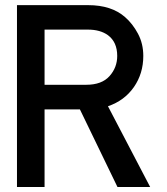

<svg xmlns="http://www.w3.org/2000/svg" viewBox="-20 -731 654 751"><path d="M154.3 -615.2V-399.4H317.4Q377.9 -399.4 408.2 -433.1Q438.5 -466.8 438.5 -512.2Q438.5 -566.4 402.3 -593.3Q372.1 -615.2 323.7 -615.2ZM46.4 0.5V-710.9H324.7Q416 -710.9 469.2 -664.1Q499 -638.2 519.8 -599.1Q540.5 -560.1 540.5 -512.2Q540.5 -443.4 503.7 -390.4Q466.8 -337.4 402.3 -315.4L567.4 0.5H439.5L292.5 -303.2H154.3V0.5Z"/></svg>

Font: Alte DIN 1451 Mittelschrift
Style: Regular
Weight: 400
Designer: Peter Wiegel
Foundry: Peter Wiegel
Version: Version 1.002 September 20, 2019